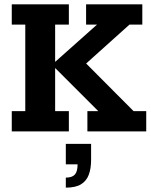

<svg xmlns="http://www.w3.org/2000/svg" viewBox="-20 -603 691 881"><path d="M34 0V-93H96V-490H34V-583H296V-490H233V-319L425 -490H375V-583H633V-490H574L349 -288L348 -339L593 -93H651V0H381V-93H431L233 -291V-93H296V0ZM282 258V212Q311 212 323.5 198Q336 184 336 151H282V57H398V131Q398 170 387.5 198.5Q377 227 352 242.5Q327 258 282 258Z"/></svg>

Font: Rokkitt
Style: Bold
Weight: 700
Designer: Vernon Adams
Foundry: Vernon Adams
Version: Version 3.103